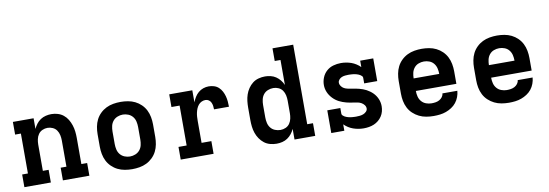

<svg xmlns="http://www.w3.org/2000/svg" viewBox="-56 -1117 4312 1507"><g transform="rotate(-10 2100.0 -363.5)"><path d="M41 0V-101H87V-419H41V-520H206V-435Q215 -455 229 -473.5Q243 -492 262 -504.5Q281 -517 303.5 -522.5Q326 -528 348 -528Q374 -528 399 -520.5Q424 -513 444 -497Q464 -481 477.5 -458.5Q491 -436 499 -411.5Q507 -387 510 -361.5Q513 -336 513 -310V-101H559V0H348V-101H394V-310Q394 -331 389.5 -352.5Q385 -374 373 -391.5Q361 -409 341 -418Q321 -427 300 -427Q279 -427 259 -418Q239 -409 227 -391.5Q215 -374 210.5 -352.5Q206 -331 206 -310V-101H252V0Z M900 8Q871 8 841.5 3Q812 -2 785.5 -15Q759 -28 737.5 -49Q716 -70 703 -96Q690 -122 684.5 -151.5Q679 -181 679 -210V-310Q679 -339 684.5 -368.5Q690 -398 703 -424Q716 -450 737.5 -471Q759 -492 785.5 -505Q812 -518 841.5 -523Q871 -528 900 -528Q929 -528 958.5 -523Q988 -518 1014.5 -505Q1041 -492 1062.5 -471Q1084 -450 1097 -424Q1110 -398 1115.5 -368.5Q1121 -339 1121 -310V-210Q1121 -181 1115.5 -151.5Q1110 -122 1097 -96Q1084 -70 1062.5 -49Q1041 -28 1014.5 -15Q988 -2 958.5 3Q929 8 900 8ZM900 -93Q922 -93 943 -101.5Q964 -110 978 -127Q992 -144 997 -166Q1002 -188 1002 -210V-310Q1002 -332 997 -354Q992 -376 978 -393Q964 -410 943 -418.5Q922 -427 900 -427Q878 -427 857 -418.5Q836 -410 822 -393Q808 -376 803 -354Q798 -332 798 -310V-210Q798 -188 803 -166Q808 -144 822 -127Q836 -110 857 -101.5Q878 -93 900 -93Z M1287 0V-101H1352V-419H1287V-520H1471V-424Q1479 -445 1491 -464.5Q1503 -484 1520 -498.5Q1537 -513 1558.5 -520.5Q1580 -528 1603 -528Q1624 -528 1645 -521.5Q1666 -515 1681.5 -500.5Q1697 -486 1707 -467Q1717 -448 1722.5 -427.5Q1728 -407 1730 -385.5Q1732 -364 1732 -343H1613Q1613 -357 1611 -371Q1609 -385 1603 -398Q1597 -411 1585 -419Q1573 -427 1559 -427Q1543 -427 1528 -420Q1513 -413 1502.5 -400Q1492 -387 1486 -372Q1480 -357 1476.5 -341Q1473 -325 1472 -308.5Q1471 -292 1471 -276V-101H1549V0Z M2051 8Q2025 8 1999 1Q1973 -6 1952.5 -22Q1932 -38 1917 -60Q1902 -82 1893.5 -107Q1885 -132 1882 -158Q1879 -184 1879 -210V-310Q1879 -336 1882 -362Q1885 -388 1893.5 -413Q1902 -438 1917 -460Q1932 -482 1952.5 -498Q1973 -514 1999 -521Q2025 -528 2051 -528Q2074 -528 2096.5 -522.5Q2119 -517 2137.5 -504.5Q2156 -492 2170.5 -474Q2185 -456 2194 -435V-634H2148V-735H2313V-101H2359V0H2194V-85Q2185 -64 2170.5 -46Q2156 -28 2137.5 -15.5Q2119 -3 2096.5 2.5Q2074 8 2051 8ZM2099 -93Q2121 -93 2141 -102Q2161 -111 2173 -128.5Q2185 -146 2189.5 -167.5Q2194 -189 2194 -210V-310Q2194 -331 2189.5 -352.5Q2185 -374 2173 -391.5Q2161 -409 2141 -418Q2121 -427 2099 -427Q2077 -427 2056 -418.5Q2035 -410 2021.5 -393Q2008 -376 2003 -354Q1998 -332 1998 -310V-210Q1998 -188 2003 -166Q2008 -144 2021.5 -127Q2035 -110 2056 -101.5Q2077 -93 2099 -93Z M2745 8Q2724 8 2703 4.5Q2682 1 2662 -6Q2642 -13 2624 -24.5Q2606 -36 2591 -51V0H2487V-181H2591V-136Q2591 -128 2597 -122Q2603 -116 2609.5 -112Q2616 -108 2623.5 -105Q2631 -102 2638.5 -100Q2646 -98 2654 -96.5Q2662 -95 2670 -94.5Q2678 -94 2686 -93.5Q2694 -93 2701 -93Q2716 -93 2730.5 -94.5Q2745 -96 2758.5 -101Q2772 -106 2783 -117Q2794 -128 2794 -142Q2794 -157 2784.5 -169.5Q2775 -182 2761.5 -189.5Q2748 -197 2733.5 -200Q2719 -203 2704 -205Q2689 -207 2674 -209.5Q2659 -212 2644.5 -216Q2630 -220 2616 -225Q2602 -230 2588.5 -237Q2575 -244 2563 -253Q2551 -262 2540.5 -273Q2530 -284 2521.5 -296.5Q2513 -309 2507 -323Q2501 -337 2498 -351.5Q2495 -366 2495 -381Q2495 -412 2507 -441Q2519 -470 2542 -490.5Q2565 -511 2595 -519.5Q2625 -528 2656 -528Q2677 -528 2698 -524.5Q2719 -521 2738.5 -514Q2758 -507 2776 -495.5Q2794 -484 2809 -469V-520H2913V-339H2809V-384Q2809 -392 2803 -398Q2797 -404 2790.5 -408Q2784 -412 2776.5 -415Q2769 -418 2761.5 -420Q2754 -422 2746.5 -423.5Q2739 -425 2731 -425.5Q2723 -426 2715 -426.5Q2707 -427 2699 -427Q2686 -427 2672 -425.5Q2658 -424 2645.5 -419Q2633 -414 2623.5 -403Q2614 -392 2614 -379Q2614 -364 2623.5 -351Q2633 -338 2646 -331Q2659 -324 2674 -321Q2689 -318 2704 -315.5Q2719 -313 2733.5 -310.5Q2748 -308 2763 -304Q2778 -300 2792 -295Q2806 -290 2819 -283Q2832 -276 2844.5 -267Q2857 -258 2867.5 -247.5Q2878 -237 2886.5 -224.5Q2895 -212 2901 -198Q2907 -184 2910 -169Q2913 -154 2913 -139Q2913 -118 2907.5 -97.5Q2902 -77 2890.5 -59.5Q2879 -42 2862.5 -28.5Q2846 -15 2827 -7Q2808 1 2787 4.5Q2766 8 2745 8Z M3303 8Q3273 8 3243.5 3Q3214 -2 3187.5 -15Q3161 -28 3139 -48.5Q3117 -69 3103.5 -95.5Q3090 -122 3084.5 -151Q3079 -180 3079 -210V-310Q3079 -339 3084.5 -368.5Q3090 -398 3103 -424Q3116 -450 3137.5 -471Q3159 -492 3185.5 -505Q3212 -518 3241.5 -523Q3271 -528 3300 -528Q3329 -528 3358.5 -523Q3388 -518 3414.5 -505Q3441 -492 3462.5 -471Q3484 -450 3497 -424Q3510 -398 3515.5 -368.5Q3521 -339 3521 -310V-210H3198Q3198 -187 3203.5 -165Q3209 -143 3223.5 -126Q3238 -109 3259.5 -101Q3281 -93 3303 -93Q3319 -93 3335 -95.5Q3351 -98 3365 -105.5Q3379 -113 3389 -126Q3399 -139 3400 -155H3519Q3517 -130 3508 -106Q3499 -82 3483.5 -62.5Q3468 -43 3446.5 -29Q3425 -15 3401.5 -6.5Q3378 2 3353 5Q3328 8 3303 8ZM3402 -310Q3402 -332 3397 -354Q3392 -376 3378 -393.5Q3364 -411 3343 -419Q3322 -427 3300 -427Q3278 -427 3257 -419Q3236 -411 3222 -393.5Q3208 -376 3203 -354Q3198 -332 3198 -310Z M3903 8Q3873 8 3843.5 3Q3814 -2 3787.5 -15Q3761 -28 3739 -48.5Q3717 -69 3703.5 -95.5Q3690 -122 3684.5 -151Q3679 -180 3679 -210V-310Q3679 -339 3684.5 -368.5Q3690 -398 3703 -424Q3716 -450 3737.5 -471Q3759 -492 3785.5 -505Q3812 -518 3841.5 -523Q3871 -528 3900 -528Q3929 -528 3958.5 -523Q3988 -518 4014.5 -505Q4041 -492 4062.5 -471Q4084 -450 4097 -424Q4110 -398 4115.5 -368.5Q4121 -339 4121 -310V-210H3798Q3798 -187 3803.5 -165Q3809 -143 3823.5 -126Q3838 -109 3859.5 -101Q3881 -93 3903 -93Q3919 -93 3935 -95.5Q3951 -98 3965 -105.5Q3979 -113 3989 -126Q3999 -139 4000 -155H4119Q4117 -130 4108 -106Q4099 -82 4083.5 -62.5Q4068 -43 4046.5 -29Q4025 -15 4001.5 -6.5Q3978 2 3953 5Q3928 8 3903 8ZM4002 -310Q4002 -332 3997 -354Q3992 -376 3978 -393.5Q3964 -411 3943 -419Q3922 -427 3900 -427Q3878 -427 3857 -419Q3836 -411 3822 -393.5Q3808 -376 3803 -354Q3798 -332 3798 -310Z"/></g></svg>

Font: Iosevka Etoile
Style: Bold
Weight: 700
Designer: Belleve Invis
Foundry: Belleve Invis
Version: Version 28.1.0; ttfautohint (v1.8.4)